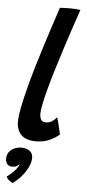

<svg xmlns="http://www.w3.org/2000/svg" viewBox="-87 -751 473 1042"><g transform="rotate(5 149.0 -230.0)"><path d="M256 -29.5Q239 -13.5 206 2.5Q173 18.5 130 18.5Q75 18.5 49 -7.5Q23 -33.5 23 -79.5Q23 -108.5 32.2 -155.8Q41.5 -203 56.5 -261.2Q71.5 -319.5 90.2 -382.8Q109 -446 128.5 -507.5Q148 -569 165.8 -622.5Q183.5 -676 196 -714.5Q224 -716.5 247 -716.5Q262 -716.5 276.8 -715.8Q291.5 -715 308 -713Q290 -661.5 271 -604Q252 -546.5 233.2 -488.2Q214.5 -430 197.8 -375Q181 -320 168.2 -272.5Q155.5 -225 148 -189Q140.5 -153 140.5 -133.5Q140.5 -113 147.8 -100.8Q155 -88.5 173.5 -88.5Q192.5 -88.5 207 -97.8Q221.5 -107 233 -121.5Q235 -117 238.5 -103.8Q242 -90.5 245.8 -74.5Q249.5 -58.5 252.5 -45.8Q255.5 -33 256 -29.5ZM22.5 255Q18 252.5 5.8 244.5Q-6.5 236.5 -11.5 222Q-1 215.5 13.5 202.2Q28 189 39.2 174.8Q50.5 160.5 51 151.5Q51.5 149.5 51.5 148Q47.5 155.5 38.2 161.2Q29 167 13.5 167Q-5.5 167 -14.5 155.2Q-23.5 143.5 -23.5 126.5Q-23.5 96 -0.5 77.8Q22.5 59.5 56 59.5Q81 59.5 99 72.2Q117 85 117 110Q117 134.5 103.2 162.5Q89.5 190.5 67.8 215Q46 239.5 22.5 255Z"/></g></svg>

Font: Grandstander Thin Medium
Style: Italic
Weight: 500
Italic angle: -15°
Version: Version 1.200